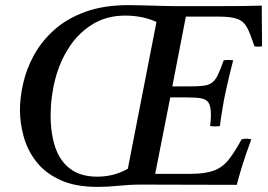

<svg xmlns="http://www.w3.org/2000/svg" viewBox="-20 -723 1047 751"><path d="M906 0Q809 0 714.5 -0.5Q620 -1 525 -1Q490 -1 446 3.5Q402 8 361 8Q274 8 215.5 -19Q157 -46 122.5 -90Q88 -134 73 -187.5Q58 -241 58 -293Q58 -342 71 -398.5Q84 -455 113.5 -508.5Q143 -562 192 -606Q241 -650 313 -676.5Q385 -703 484 -703Q505 -703 540 -702Q575 -701 609.5 -700Q644 -699 662 -699H828Q889 -699 932.5 -699.5Q976 -700 1004 -701V-657Q1004 -630 1004.5 -602Q1005 -574 1005 -542Q989 -539 975 -542Q960 -589 947 -614Q934 -639 909.5 -648.5Q885 -658 836 -658H707L654 -385H718Q754 -385 775 -387.5Q796 -390 809 -399.5Q822 -409 832 -429.5Q842 -450 855 -487Q874 -490 892 -487Q885 -460 876.5 -425Q868 -390 862 -361Q860 -352 855.5 -329Q851 -306 847 -279Q843 -252 840 -230Q820 -227 802 -230Q805 -253 805 -274Q805 -307 796 -321Q787 -335 766 -338.5Q745 -342 709 -342H646L587 -43H725Q782 -43 816 -55.5Q850 -68 874 -98Q898 -128 925 -178Q944 -183 963 -178Q941 -119 927.5 -75Q914 -31 906 0ZM480 -63 592 -637Q567 -649 535.5 -655.5Q504 -662 470 -662Q398 -662 343.5 -629Q289 -596 252 -540.5Q215 -485 196.5 -415Q178 -345 178 -271Q178 -200 196.5 -146Q215 -92 255.5 -62Q296 -32 360 -32Q426 -32 480 -63Z"/></svg>

Font: Tiro Tamil
Style: Italic
Weight: 400
Italic angle: -11°
Designer: Tamil: Fernando Mello & Fiona Ross, assisted by Kaja Sojewska. Latin: John Hudson with Paul Hanslow, assisted by Kaja So
Foundry: Tiro Typeworks Ltd.
Version: Version 1.52